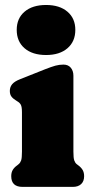

<svg xmlns="http://www.w3.org/2000/svg" viewBox="-20 -732 362 752"><path d="M160.5 -516.5Q107 -516.5 76.2 -543Q45.5 -569.5 45.5 -615Q45.5 -660 76.2 -686.2Q107 -712.5 160.5 -712.5Q213.5 -712.5 244.2 -686.2Q275 -660 275 -615Q275 -569.5 244.2 -543Q213.5 -516.5 160.5 -516.5ZM267.5 -435.5V-138Q267.5 -113 270.8 -103.8Q274 -94.5 280 -89.5L286.5 -84.5Q297.5 -76.5 303.5 -66.5Q309.5 -56.5 309.5 -42Q309.5 -22 297.8 -11Q286 0 265 0H68.5Q24 0 24 -42Q24 -56.5 30 -66.5Q36 -76.5 47.5 -84.5L53.5 -89.5Q59.5 -94.5 62.8 -103.8Q66 -113 66 -138V-292.5Q66 -313.5 61.5 -321.8Q57 -330 48 -335L42 -339Q30.5 -346 24.5 -354.2Q18.5 -362.5 18.5 -376Q18.5 -391 27.5 -402Q36.5 -413 58 -421.5L156 -460.5Q181.5 -470.5 197 -474.8Q212.5 -479 228.5 -479Q247 -479 257.2 -466.8Q267.5 -454.5 267.5 -435.5Z"/></svg>

Font: Fraunces 72pt SuperSoft Black
Style: Regular
Weight: 900
Version: Version 1.000;[0bf87f6ff]